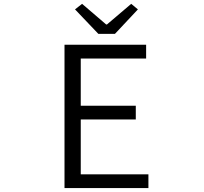

<svg xmlns="http://www.w3.org/2000/svg" viewBox="-20 -961 1040 981"><path d="M309.6 0V-732.4H726.6V-662.1H392.6V-420.9H673.8V-350.6H392.6V-70.3H738.3V0ZM482.4 -788.1 363.3 -913.1 399.4 -941.4 522.5 -835.9H526.4L650.4 -941.4L684.6 -913.1L567.4 -788.1Z"/></svg>

Font: Gen Shin Gothic Monospace Normal
Style: Regular
Weight: 350
Designer: [Source Han Sans]
Ryoko NISHIZUKA  (kana & ideographs); Paul D. Hunt (Latin, Greek & Cyrillic); Wenlong ZHANG  (bopomofo
Version: Version 1.002.20150607